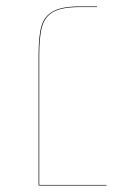

<svg xmlns="http://www.w3.org/2000/svg" viewBox="-20 -577 401 597"><path d="M311 -2V0H100V-406Q100 -465 109 -496Q118 -527 145.5 -542Q173 -557 228 -557H282V-555H228Q173 -555 146.5 -540.5Q120 -526 111 -495Q102 -464 102 -406V-2Z"/></svg>

Font: FiraGO Two
Style: Regular
Weight: 100
Designer: bBox Type
Foundry: bBox Type GmbH
Version: Version 1.001